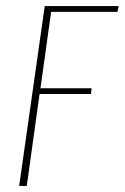

<svg xmlns="http://www.w3.org/2000/svg" viewBox="-20 -611 410 631"><path d="M43 0 127 -591H370L366 -572H148L113 -321H281L279 -302H110L68 0Z"/></svg>

Font: Alumni Sans Thin
Style: Italic
Weight: 100
Italic angle: -8°
Designer: Robert E. Leuschke
Foundry: Robert E. Leuschke
Version: Version 1.016